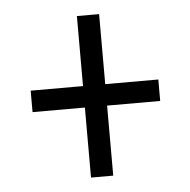

<svg xmlns="http://www.w3.org/2000/svg" viewBox="-40 -611 504 508"><g transform="rotate(-5 212.5 -357.5)"><path d="M182 -143V-329H43V-386H182V-572H241V-386H382V-329H241V-143Z"/></g></svg>

Font: Noto Serif Hebrew ExtraCondensed
Style: Regular
Weight: 400
Width: 2
Designer: Monotype Design Team
Foundry: Monotype Imaging Inc.
Version: Version 2.004; ttfautohint (v1.8.4.7-5d5b)